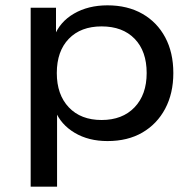

<svg xmlns="http://www.w3.org/2000/svg" viewBox="-20 -520 731 720"><path d="M95 180V-491H190V-383H183Q204 -438 257.5 -469Q311 -500 383 -500Q458 -500 513.5 -468.5Q569 -437 599.5 -380Q630 -323 630 -246Q630 -170 599.5 -112.5Q569 -55 514 -23Q459 9 383 9Q312 9 260 -22Q208 -53 187 -105H194V180ZM361 -70Q439 -70 484.5 -117.5Q530 -165 530 -246Q530 -328 485 -374.5Q440 -421 361 -421Q283 -421 238 -374.5Q193 -328 193 -246Q193 -165 238 -117.5Q283 -70 361 -70Z"/></svg>

Font: Nunito Sans 10pt SemiExpanded Medium
Style: Regular
Weight: 500
Width: 6
Designer: Vernon Adams
Foundry: Vernon Adams
Version: Version 3.101;gftools[0.9.27]